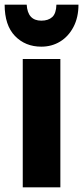

<svg xmlns="http://www.w3.org/2000/svg" viewBox="-47 -807 358 827"><path d="M213 0H51V-553H213ZM291 -787Q291 -732 269.5 -691Q248 -650 212 -628Q176 -606 131 -606Q62 -606 17.5 -652Q-27 -698 -27 -787H68Q72 -718 131 -718Q161 -718 178 -733.5Q195 -749 196 -787Z"/></svg>

Font: Noto Sans ExtraCondensed Black
Style: Regular
Weight: 900
Width: 2
Designer: Monotype Design Team
Foundry: Monotype Imaging Inc.
Version: Version 2.013; ttfautohint (v1.8.4.7-5d5b)